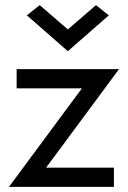

<svg xmlns="http://www.w3.org/2000/svg" viewBox="-20 -730 500 750"><path d="M355 -710 405 -670 245 -530 85 -670 135 -710 245 -615ZM45 -385V-460H445L160 -75H425V0H15L300 -385Z"/></svg>

Font: Jost
Style: Regular
Weight: 400
Version: Version 3.710